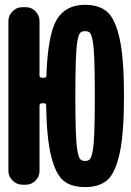

<svg xmlns="http://www.w3.org/2000/svg" viewBox="-20 -760 540 790"><path d="M310.5 -104.5Q317.4 -97.7 330.1 -97.7Q342.8 -97.7 349.6 -104.5Q356.4 -111.3 361.3 -138.2Q366.2 -165 368.2 -218.3Q370.1 -271.5 370.1 -365.2Q370.1 -459 368.2 -512.2Q366.2 -565.4 361.3 -592.3Q356.4 -619.1 349.6 -625.5Q342.8 -631.8 330.1 -631.8Q317.4 -631.8 310.5 -625.5Q303.7 -619.1 298.8 -592.3Q293.9 -565.4 292 -512.2Q290 -459 290 -365.2Q290 -271.5 292 -218.3Q293.9 -165 298.8 -138.2Q303.7 -111.3 310.5 -104.5ZM330.1 -740.2Q388.7 -740.2 421.9 -710.4Q455.1 -680.7 472.7 -598.6Q490.2 -516.6 490.2 -364.7Q490.2 -212.9 472.7 -130.9Q455.1 -48.8 421.9 -19.5Q388.7 9.8 330.1 9.8Q273.4 9.8 241.2 -16.6Q209 -43 190.4 -117.7Q171.9 -192.4 169.9 -327.1Q169.9 -335 162.1 -335H152.3Q143.6 -335 142.6 -326.2V-56.6Q142.6 -33.2 126 -16.6Q109.4 0 85.9 0H72.3Q48.8 0 31.7 -17.1Q14.6 -34.2 14.6 -56.6V-672.9Q14.6 -696.3 31.7 -713.4Q48.8 -730.5 72.3 -730.5H85.9Q109.4 -730.5 126 -713.4Q142.6 -696.3 142.6 -672.9V-448.2Q142.6 -440.4 152.3 -440.4H163.1Q170.9 -440.4 170.9 -448.2Q176.8 -618.2 213.4 -679.2Q250 -740.2 330.1 -740.2Z"/></svg>

Font: Rounded Mgen+ 1mn bold
Style: Bold
Weight: 700
Designer: [Source Han Sans]
Ryoko NISHIZUKA  (kana & ideographs); Paul D. Hunt (Latin, Greek & Cyrillic); Wenlong ZHANG  (bopomofo
Version: Version 1.059.20150602